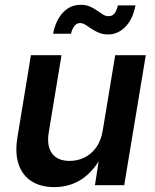

<svg xmlns="http://www.w3.org/2000/svg" viewBox="-20 -763 640 791"><path d="M203.6 7.8Q148.4 7.8 110.6 -15.9Q72.8 -39.6 56.9 -85.4Q41 -131.3 51.8 -197.3L107.4 -535.6H233.4L180.7 -216.8Q171.9 -161.1 194.6 -130.6Q217.3 -100.1 267.1 -100.1Q300.3 -100.1 328.6 -114.3Q356.9 -128.4 376.7 -156.2Q396.5 -184.1 403.3 -225.6L454.6 -535.6H580.6L491.7 0H371.1L392.1 -133.8H406.7Q371.6 -63 320.8 -27.6Q270 7.8 203.6 7.8ZM425.3 -621.1Q403.8 -621.1 387 -628.2Q370.1 -635.3 356.7 -644.5Q343.3 -653.8 332 -660.9Q320.8 -668 310.1 -668Q295.4 -668 285.9 -655Q276.4 -642.1 272.5 -624H198.7Q209.5 -679.7 239.5 -711.4Q269.5 -743.2 312.5 -743.2Q334.5 -743.2 350.6 -736.1Q366.7 -729 379.6 -719.7Q392.6 -710.4 403.8 -703.4Q415 -696.3 427.2 -696.3Q442.9 -696.3 451.7 -707.5Q460.4 -718.8 465.8 -740.7H538.1Q527.3 -684.1 496.6 -652.6Q465.8 -621.1 425.3 -621.1Z"/></svg>

Font: Inter 20pt SemiBold
Style: Italic
Weight: 600
Italic angle: -9.3988°
Version: Version 4.001;git-66647c0bb